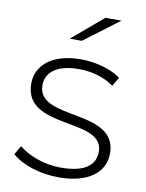

<svg xmlns="http://www.w3.org/2000/svg" viewBox="-83 -784 644 847"><g transform="rotate(10 239.0 -360.5)"><path d="M235 -607C235 -607 181 -607 181 -607C181 -607 320 -725 320 -725C320 -725 392 -725 392 -725C392 -725 235 -607 235 -607ZM238 4C152 4 70 -25 29 -63C29 -63 52 -103 52 -103C92 -69 163 -40 240 -40C350 -40 394 -79 394 -138C394 -290 48 -178 48 -383C48 -462 114 -526 246 -526C312 -526 384 -506 425 -475C425 -475 402 -435 402 -435C358 -467 301 -482 245 -482C143 -482 98 -440 98 -384C98 -227 444 -338 444 -139C444 -54 371 4 238 4Z"/></g></svg>

Font: TamingNoise
Style: Regular
Weight: 500
Designer: Julieta Ulanovsky
Foundry: Julieta Ulanovsky
Version: ""